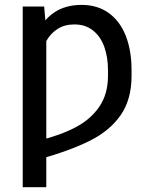

<svg xmlns="http://www.w3.org/2000/svg" viewBox="-20 -573 640 796"><path d="M171.9 203.1H74.2V-545.9H163.1L171.9 -444.3ZM99.6 -293.9Q107.4 -376 133.5 -433.6Q159.7 -491.2 205.8 -522Q252 -552.7 318.4 -552.7Q384.3 -552.7 430.9 -519Q477.5 -485.4 501.5 -424.3Q525.4 -363.3 525.4 -282.2V-258.8Q525.4 -160.6 480.5 -95.9Q435.5 -31.2 353.5 10Q271.5 51.3 140.6 87.9V9.8Q229 -11.7 292.2 -44.7Q355.5 -77.6 391.6 -130.4Q427.7 -183.1 427.7 -258.8V-282.2Q427.7 -335.4 412.6 -378.2Q397.5 -420.9 366 -446.3Q334.5 -471.7 288.1 -471.7Q247.6 -471.7 218.8 -453.1Q189.9 -434.6 172.4 -403.8Q154.8 -373 146.5 -334Z"/></svg>

Font: Intratopia Thin
Style: Regular
Weight: 100
Designer: Rasmus Andersson
Foundry: rsms
Version: Version 3.000;Glyphs 3.2.3 (3260)